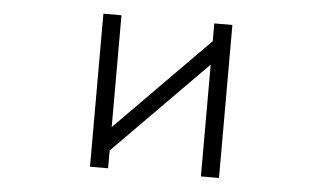

<svg xmlns="http://www.w3.org/2000/svg" viewBox="-42 -540 1085 645"><g transform="rotate(5 500.0 -218.0)"><path d="M717 40H656V-337L343 -20V40H282V-476H343V-99L656 -416V-476H717Z"/></g></svg>

Font: NanumGothicCoding
Style: Regular
Weight: 400
Monospace: yes
Designer: Kwon Bruce; Nicolas Noh; Sung-woo Choi; Go-un Cha; Soo-hyun Park;
Foundry: NHN Corporation
Version: Version 2.000;PS 1;hotconv 1.0.49;makeotf.lib2.0.14853